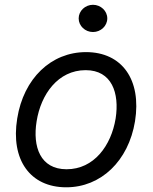

<svg xmlns="http://www.w3.org/2000/svg" viewBox="-20 -770 637 801"><path d="M256.4 11.4C400.9 11.4 516 -98 543.3 -264.2C571 -437.5 489 -552.6 338.8 -552.6C193.5 -552.6 78.5 -443.2 51.8 -275.6C23.8 -103.7 105.5 11.4 256.4 11.4ZM132.8 -264.2C150.6 -376.4 221.9 -477.3 337.4 -477.3C446.4 -477.3 479 -382.1 462.4 -275.6C443.9 -163 372.5 -63.9 257.8 -63.9C148.1 -63.9 115.4 -157.7 132.8 -264.2ZM308.2 -693.2C308.2 -661.9 335.2 -636.4 367.9 -636.4C400.6 -636.4 427.6 -661.9 427.6 -693.2C427.6 -724.4 400.6 -750 367.9 -750C335.2 -750 308.2 -724.4 308.2 -693.2Z"/></svg>

Font: Magic Ui Pro
Style: Italic
Weight: 400
Italic angle: -9.39999°
Designer: Stefan Endress, Andreas Faust
Version: Version 1.000;FEAKit 1.0